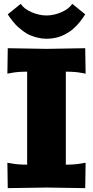

<svg xmlns="http://www.w3.org/2000/svg" viewBox="-20 -970 480 991"><path d="M353 -950.2 419.9 -896Q419.4 -895 413.1 -885.7Q406.7 -876.5 403.3 -871.8Q399.9 -867.2 391.6 -856.4Q383.3 -845.7 376.7 -839.1Q370.1 -832.5 359.1 -822.5Q348.1 -812.5 338.1 -805.9Q328.1 -799.3 314.2 -792Q300.3 -784.7 286.6 -780.3Q272.9 -775.9 255.6 -772.9Q238.3 -770 220.2 -770Q195.8 -770 172.9 -775.9Q149.9 -781.7 133.1 -789.1Q116.2 -796.4 98.4 -810.1Q80.6 -823.7 71 -832.5Q61.5 -841.3 48.3 -857.4Q35.2 -873.5 32 -878.2Q28.8 -882.8 20 -896L86.9 -950.2Q103.5 -924.3 142.8 -907.2Q182.1 -890.1 220.2 -890.1Q257.3 -890.1 296.1 -906.7Q335 -923.3 353 -950.2ZM419.9 -721.2 421.9 -589.8 397.9 -594.2Q366.7 -600.1 319.8 -600.1V-120.1Q366.7 -120.1 397.9 -126L421.9 -129.9L419.9 1L220.2 -2L20 1L18.1 -129.9L42 -126Q73.2 -120.1 120.1 -120.1V-600.1Q73.2 -600.1 42 -594.2L18.1 -589.8L20 -721.2L220.2 -717.8Z"/></svg>

Font: Zantroke
Style: Regular
Weight: 500
Foundry: gluk
Version: Version 0.36